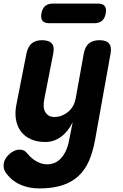

<svg xmlns="http://www.w3.org/2000/svg" viewBox="-67 -785 687 1075"><path d="M340 -101Q314 -48 274.5 -19Q235 10 187 10Q139 10 104.5 -6Q70 -22 49.5 -50Q29 -78 22.5 -115Q16 -152 24 -195L81 -485Q89 -523 110 -541.5Q131 -560 169 -560Q207 -560 223 -541.5Q239 -523 231 -485L180 -225Q177 -208 177.5 -191Q178 -174 185 -160.5Q192 -147 204.5 -138.5Q217 -130 238 -130Q261 -130 281 -138.5Q301 -147 317 -161Q333 -175 343 -194Q353 -213 357 -235L402 -485Q409 -523 430.5 -541.5Q452 -560 490 -560Q528 -560 543.5 -541.5Q559 -523 552 -485L465 0Q453 65 431.5 115Q410 165 373.5 199.5Q337 234 283 252Q229 270 153 270Q123 270 96 264.5Q69 259 45 248Q21 237 1 220.5Q-19 204 -35 181Q-43 170 -45.5 157Q-48 144 -46 130Q-44 116 -35.5 102.5Q-27 89 -15 78Q-3 67 12 60Q27 53 43 53Q53 53 62.5 56Q72 59 79 67Q89 79 101 91Q113 103 127.5 112.5Q142 122 159.5 128.5Q177 135 197 135Q220 135 239.5 126.5Q259 118 275 100.5Q291 83 302.5 58Q314 33 320 0ZM210 -655Q182 -655 171 -668.5Q160 -682 165 -710Q170 -738 186 -751.5Q202 -765 230 -765H480Q508 -765 519 -751.5Q530 -738 525 -710Q520 -682 504 -668.5Q488 -655 460 -655Z"/></svg>

Font: Maple Mono ExtraBold
Style: Italic
Weight: 800
Italic angle: -10°
Monospace: yes
Designer: subframe7536
Version: Version 7.200